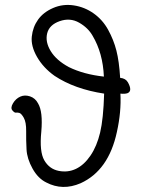

<svg xmlns="http://www.w3.org/2000/svg" viewBox="-20 -726 570 767"><path d="M302 6Q230 37 165 3Q132 -13 110 -52.5Q88 -92 86 -129Q84 -166 84.5 -202Q85 -238 75 -255.5Q65 -273 57 -275Q49 -277 43.5 -276Q38 -275 29.5 -285Q21 -295 32 -313.5Q43 -332 61 -340Q79 -348 100 -341Q121 -334 132 -313Q152 -280 145 -200Q137 -120 157 -85.5Q177 -51 214 -43.5Q251 -36 283.5 -51.5Q316 -67 341.5 -104.5Q367 -142 380 -196.5Q393 -251 396 -352Q278 -370 198 -423Q153 -455 128 -498.5Q103 -542 107 -580Q111 -618 132 -647.5Q153 -677 192 -694Q231 -711 274.5 -704.5Q318 -698 354 -672.5Q390 -647 412 -607Q434 -567 445 -524Q456 -481 460 -415Q482 -413 491 -397Q510 -363 490 -354Q480 -350 461 -352Q465 -280 447 -199Q414 -45 302 6ZM395 -420Q391 -514 350 -583Q332 -615 296 -635.5Q260 -656 218.5 -641.5Q177 -627 168.5 -593Q160 -559 182.5 -522Q205 -485 255 -458Q314 -429 395 -420Z"/></svg>

Font: LXGW WenKai TC
Style: Regular
Weight: 400
Designer: LXGW / Fontworks Inc.
Foundry: LXGW / Fontworks Inc.
Version: Version 1.330